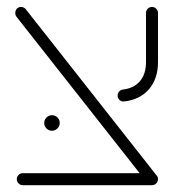

<svg xmlns="http://www.w3.org/2000/svg" viewBox="-20 -543 519 563"><path d="M24.8 -504.8Q24.8 -512.2 29.4 -517.4Q34.1 -522.6 42.2 -522.6Q46.3 -522.6 49.8 -520.7Q53.3 -518.9 55.6 -515.9L438.9 -28.9H394.4L28.5 -493.7Q24.8 -498.5 24.8 -504.8ZM29.3 -17.8Q29.3 -24.8 34.4 -30Q39.6 -35.2 47 -35.2H425.6Q433 -35.2 438.1 -30Q443.3 -24.8 443.3 -17.8Q443.3 -10.4 438.1 -5.2Q433 0 425.6 0H47Q39.6 0 34.4 -5.2Q29.3 -10.4 29.3 -17.8ZM324.8 -263Q324.8 -269.6 329.3 -274.6Q333.7 -279.6 340 -280.4Q372.6 -284.1 390.4 -305Q408.1 -325.9 408.1 -361.1V-505.2Q408.1 -512.6 413.3 -517.6Q418.5 -522.6 425.6 -522.6Q433 -522.6 438.1 -517.4Q443.3 -512.2 443.3 -505.2V-361.1Q443.3 -312.2 416.9 -281.5Q390.4 -250.7 344.4 -245.6Q336.7 -244.4 330.7 -249.6Q324.8 -254.8 324.8 -263ZM109.6 -182.2Q109.6 -191.5 116.3 -198.3Q123 -205.2 132.2 -205.2Q141.9 -205.2 148.5 -198.5Q155.2 -191.9 155.2 -182.2Q155.2 -173 148.3 -166.3Q141.5 -159.6 132.2 -159.6Q123 -159.6 116.3 -166.3Q109.6 -173 109.6 -182.2Z"/></svg>

Font: 26F Galaxy Hebrew Light
Style: Regular
Weight: 300
Designer: C₂₉H₂₅N₃O₅
Version: Version 1.000